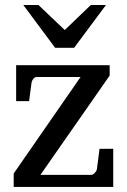

<svg xmlns="http://www.w3.org/2000/svg" viewBox="-20 -740 502 760"><path d="M34.2 0V-53.2L298.8 -435.1H125Q117.7 -435.1 112.1 -428Q106.4 -420.9 105 -414.1L95.2 -339.8H43.9V-481.9H414.1V-440.9L140.1 -47.9H341.8Q345.2 -47.9 348.9 -50.3Q352.5 -52.7 355.7 -56.2Q358.9 -59.6 361.1 -63.7Q363.3 -67.9 363.8 -71.8L374 -150.9H428.2V0ZM273.4 -550.8H198.2L72.3 -720.2H132.3L236.3 -621.1L339.4 -720.2H399.4Z"/></svg>

Font: Charis SIL Phon
Style: Regular
Weight: 400
Foundry: SIL International
Version: Version 5.000